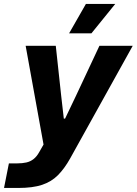

<svg xmlns="http://www.w3.org/2000/svg" viewBox="-59 -763 677 950"><path d="M-39.1 167 -15 45.4H25.9Q51.6 45.4 71.4 40.9Q91.3 36.4 106.9 24.2Q122.6 12 134.9 -10.1L166.6 -65.7L163.1 -11L67.9 -536.3H217L243.9 -287.7L256.7 -176.3H263.1L316.3 -287.7L432.9 -536.3H597.7L287.7 21.7Q260 71 227.9 103.6Q195.7 136.1 149.2 151.6Q102.7 167 31.9 167ZM282.9 -598.1 366 -743.4H511.1L393.4 -598.1Z"/></svg>

Font: Mona Sans
Style: Italic
Weight: 200
Italic angle: -11.6951°
Designer: Deni Anggara
Foundry: GitHub
Version: Version 2.000